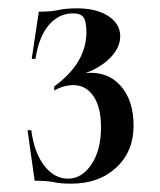

<svg xmlns="http://www.w3.org/2000/svg" viewBox="-20 -784 383 460"><path d="M151 -344Q123 -344 107 -348Q89 -351 63 -351L46 -472H55Q62 -418 86 -387Q110 -356 143 -356Q176 -356 199 -390Q222 -424 222 -479Q222 -527 204 -553.5Q186 -580 156 -580Q132 -580 110 -567V-577Q187 -633 187 -707Q187 -733 180 -742.5Q173 -752 155 -752Q121 -752 97 -724Q73 -696 65 -643H56L73 -756Q103 -756 120 -760Q137 -764 165 -764Q211 -764 239.5 -745.5Q268 -727 268 -697Q268 -671 245.5 -647Q223 -623 185 -609Q237 -614 268.5 -579Q300 -544 300 -483Q300 -421 258.5 -382.5Q217 -344 151 -344Z"/></svg>

Font: Gloock
Style: Regular
Weight: 400
Designer: Duarte Pinto
Foundry: Duarte Pinto
Version: Version 1.000